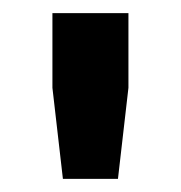

<svg xmlns="http://www.w3.org/2000/svg" viewBox="-20 -720 276 293"><path d="M60 -586V-700H176V-586L160 -447H76Z"/></svg>

Font: Chakra Petch SemiBold
Style: Regular
Weight: 600
Designer: Katatrad Aksorn Co.,Ltd.
Foundry: Cadson Demak Co.,Ltd.
Version: Version 1.000; ttfautohint (v1.6)